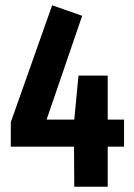

<svg xmlns="http://www.w3.org/2000/svg" viewBox="-20 -709 507 729"><path d="M451 -255V-152H389V0H262L261 -152H21V-245L178 -689L292 -649L157 -255H262L278 -422H389V-255Z"/></svg>

Font: Fira Sans Extra Condensed SemiBold
Style: Regular
Weight: 600
Width: 1
Designer: Carrois Corporate & Edenspiekermann AG
Foundry: Carrois Corporate GbR & Edenspiekermann AG
Version: Version 4.203